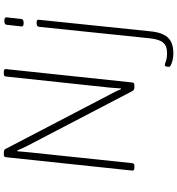

<svg xmlns="http://www.w3.org/2000/svg" viewBox="20 -762 954 1035"><g transform="rotate(-90 497.5 -245.0)"><path d="M110 2Q94 2 95 -10L167 -690Q168 -697 171.5 -699.5Q175 -702 184 -702H192Q198 -702 201.5 -701Q205 -700 208 -697.5Q211 -695 213 -690L505 -130Q509 -123 513.5 -114Q518 -105 523.5 -94Q529 -83 534 -70L538 -71Q539 -88 540 -102.5Q541 -117 543 -138L602 -690Q603 -697 606.5 -699.5Q610 -702 619 -702H627Q644 -702 642 -690L570 -10Q569 -3 565.5 -0.5Q562 2 553 2H545Q539 2 535 1Q531 0 528.5 -2.5Q526 -5 523 -10L231 -570Q225 -581 218 -596Q211 -611 203 -630L199 -629Q198 -612 196.5 -597.5Q195 -583 193 -561L135 -10Q134 -3 130.5 -0.5Q127 2 118 2ZM726 212Q710 212 693.5 208.5Q677 205 665.5 199.5Q654 194 654 188Q654 185 654.5 181.5Q655 178 656 174.5Q657 171 658.5 168.5Q660 166 662 166Q670 166 685.5 172Q701 178 729 178Q767 178 785 156.5Q803 135 808 85L870 -513Q872 -525 888 -525H894Q902 -525 905.5 -522Q909 -519 908 -513L846 85Q842 131 828 159Q814 187 789.5 199.5Q765 212 726 212ZM891 -595Q880 -595 875.5 -598Q871 -601 872 -607L881 -687Q881 -692 886 -695.5Q891 -699 902 -699Q913 -699 917.5 -696Q922 -693 921 -687L912 -607Q912 -602 907 -598.5Q902 -595 891 -595Z"/></g></svg>

Font: Asap Thin
Style: Italic
Weight: 250
Italic angle: -6°
Designer: Pablo Cosgaya
Foundry: Omnibus-Type
Version: Version 3.001